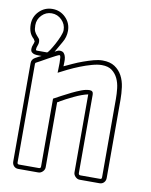

<svg xmlns="http://www.w3.org/2000/svg" viewBox="-82 -723 615 781"><g transform="rotate(10 225.0 -332.5)"><path d="M15 -490Q15 -499 18.5 -507Q22 -515 23 -523Q21 -525 20 -527Q19 -529 18 -531Q5 -543 0 -557Q-5 -571 -5 -588Q-5 -620 17.5 -642.5Q40 -665 72 -665Q104 -665 126.5 -642.5Q149 -620 149 -588Q149 -562 135.5 -539.5Q122 -517 110 -495L119 -500L118 -499Q123 -503 130 -503Q142 -503 147.5 -496.5Q153 -490 155 -480.5Q157 -471 156.5 -460.5Q156 -450 156 -443Q171 -450 190.5 -459Q210 -468 231 -475.5Q252 -483 272 -488.5Q292 -494 309 -494Q340 -494 359.5 -481Q379 -468 390 -447.5Q401 -427 404.5 -401Q408 -375 408 -350V-26Q408 -15 401 -7.5Q394 0 383 0H301Q291 0 283 -8Q275 -16 275 -26V-348Q251 -343 218.5 -327.5Q186 -312 164 -299V-298Q158 -296 156 -294V-26Q156 -16 148 -8Q140 0 130 0H47Q36 0 29 -7.5Q22 -15 22 -26V-433Q22 -448 36 -456Q50 -464 61 -469Q55 -469 47 -469Q39 -469 32 -470.5Q25 -472 20 -476.5Q15 -481 15 -490ZM132 -485Q130 -485 117 -478.5Q104 -472 89 -463.5Q74 -455 60.5 -447.5Q47 -440 43 -438Q42 -438 41 -436Q40 -434 40 -433V-26Q40 -18 47 -18H130Q137 -18 137 -26V-306Q150 -313 168.5 -323Q187 -333 206.5 -342.5Q226 -352 244.5 -359Q263 -366 278 -366Q293 -366 293 -350V-26Q293 -18 301 -18H383Q389 -18 389 -26V-350Q389 -371 386.5 -393Q384 -415 375.5 -433Q367 -451 351.5 -463Q336 -475 309 -475Q292 -475 268.5 -468.5Q245 -462 221 -452.5Q197 -443 174.5 -432Q152 -421 137 -413Q137 -418 137.5 -430Q138 -442 138 -454Q138 -466 137 -475.5Q136 -485 132 -485ZM80 -487Q83 -487 91 -499Q99 -511 108 -527.5Q117 -544 124 -561Q131 -578 131 -588Q131 -612 113.5 -629.5Q96 -647 72 -647Q48 -647 31 -629.5Q14 -612 14 -588Q14 -571 18 -562.5Q22 -554 27.5 -548Q33 -542 37 -537Q41 -532 41 -523Q41 -515 37.5 -507Q34 -499 34 -491Q34 -487 39 -487Z"/></g></svg>

Font: RonaldsonGothicLicht
Style: Regular
Weight: 400
Designer: Mr. Robertson for MacKellar, Smiths & Jordan Co. Philadelphia
Foundry: CAT-Fonts Peter Wiegel
Version: 1.000